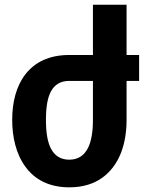

<svg xmlns="http://www.w3.org/2000/svg" viewBox="-20 -780 642 814"><path d="M273.9 14.2C332 14.2 378.4 -1 414.1 -26.9C448.7 -51.8 475.6 -87.9 492.7 -131.3C509.3 -173.8 516.6 -221.7 516.6 -272V-437H569.8V-546.9H516.6V-759.8H374V-546.9H273.9C187.5 -546.9 127 -515.6 87.9 -465.3C48.8 -415 31.7 -346.7 31.7 -272C31.7 -200.2 47.4 -127.9 87.9 -72.8C126.5 -20 186.5 14.2 273.9 14.2ZM273.4 -103C237.3 -103 211.9 -119.6 196.3 -149.4C180.7 -178.7 174.8 -221.2 174.8 -272C174.8 -322.8 180.7 -364.7 196.3 -393.1C211.9 -421.4 236.8 -437 273.9 -437H374V-272C374 -223.1 367.7 -180.7 352.1 -150.9C336.4 -121.1 311.5 -103 273.4 -103Z"/></svg>

Font: Hack
Style: Bold
Weight: 700
Monospace: yes
Designer: Christopher Simpkins
Foundry: Christopher Simpkins
Version: Version 2.010